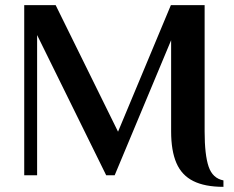

<svg xmlns="http://www.w3.org/2000/svg" viewBox="-20 -680 907 745"><path d="M847 45Q775 45 730 22.5Q685 0 664.5 -47.5Q644 -95 644 -170V-524L425 0H392L124 -544V0H74V-660H196L438 -169L643 -660H774V-170Q774 -79 789.5 -33.5Q805 12 847 20Z"/></svg>

Font: El Messiri
Style: Regular
Weight: 400
Designer: Mohamed Gaber
Foundry: Kief Type Foundry
Version: Version 2.020